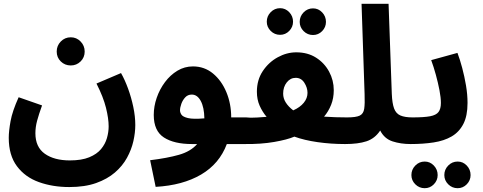

<svg xmlns="http://www.w3.org/2000/svg" viewBox="-20 -752 2537 1009"><path d="M26 -28Q26 -63 35.5 -115.5Q45 -168 78 -241L201 -198Q184 -151 175 -117.5Q166 -84 166 -52Q166 21 215.5 56Q265 91 347 91Q409 91 449 74.5Q489 58 511 31.5Q533 5 542 -26.5Q551 -58 551 -88Q551 -129 537 -185.5Q523 -242 487 -313L616 -368Q636 -333 653 -286.5Q670 -240 680.5 -190Q691 -140 691 -95Q691 -55 681 -10.5Q671 34 647.5 77Q624 120 584 154.5Q544 189 485 210Q426 231 344 231Q257 231 184.5 205Q112 179 69 121.5Q26 64 26 -28ZM352 -408Q321 -408 299.5 -429Q278 -450 278 -481Q278 -512 299.5 -534Q321 -556 352 -556Q382 -556 403.5 -534Q425 -512 425 -481Q425 -450 403.5 -429Q382 -408 352 -408Z M798 230 769 90Q859 79 920.5 61.5Q982 44 1016 5H989Q895 5 841.5 -29.5Q788 -64 788 -148Q788 -193 803.5 -238Q819 -283 847 -320.5Q875 -358 912.5 -380.5Q950 -403 994 -403Q1054 -403 1099 -366Q1144 -329 1169.5 -268Q1195 -207 1195 -135H1274Q1312 -135 1328.5 -115.5Q1345 -96 1345 -67Q1345 -36 1324 -15.5Q1303 5 1264 5H1172Q1133 109 1036.5 165.5Q940 222 798 230ZM926 -172Q926 -161 933.5 -149.5Q941 -138 968 -131.5Q995 -125 1054 -130Q1053 -188 1035 -221.5Q1017 -255 988 -255Q967 -255 953.5 -240.5Q940 -226 933 -206.5Q926 -187 926 -172Z M1265 5 1275 -134Q1305 -133 1331.5 -134.5Q1358 -136 1381 -138Q1359 -164 1344.5 -196.5Q1330 -229 1330 -270Q1330 -332 1361 -378.5Q1392 -425 1439.5 -451Q1487 -477 1537 -477Q1597 -477 1641 -449Q1685 -421 1709.5 -375.5Q1734 -330 1734 -278Q1734 -236 1720 -201Q1706 -166 1683 -139Q1713 -137 1743.5 -136Q1774 -135 1803 -135Q1841 -135 1857.5 -115.5Q1874 -96 1874 -67Q1874 -36 1853 -15.5Q1832 5 1793 5Q1719 5 1649 -5Q1579 -15 1527 -34Q1490 -18 1421 -6Q1352 6 1265 5ZM1468 -260Q1468 -235 1482 -213Q1496 -191 1521 -172Q1557 -188 1576.5 -212Q1596 -236 1596 -264Q1596 -291 1579.5 -317Q1563 -343 1534 -343Q1506 -343 1487 -319Q1468 -295 1468 -260ZM1452 -569Q1423 -569 1402.5 -589.5Q1382 -610 1382 -638Q1382 -667 1402.5 -688Q1423 -709 1452 -709Q1480 -709 1500 -688Q1520 -667 1520 -638Q1520 -610 1500 -589.5Q1480 -569 1452 -569ZM1625 -568Q1596 -568 1575.5 -588.5Q1555 -609 1555 -637Q1555 -666 1575.5 -687Q1596 -708 1625 -708Q1653 -708 1673 -687Q1693 -666 1693 -637Q1693 -609 1673 -588.5Q1653 -568 1625 -568Z M1794 5 1804 -135Q1851 -135 1870.5 -144.5Q1890 -154 1894 -180.5Q1898 -207 1896 -258L1880 -732H2022L2039 -259Q2041 -209 2051 -182Q2061 -155 2084.5 -145Q2108 -135 2148 -135Q2186 -135 2202 -115.5Q2218 -96 2218 -67Q2218 -36 2197 -15.5Q2176 5 2138 5Q2086 5 2043 -9Q2000 -23 1978 -66Q1950 -24 1906 -9.5Q1862 5 1794 5Z M2138 5 2148 -135Q2208 -135 2240 -141Q2272 -147 2284.5 -163.5Q2297 -180 2297 -211Q2297 -239 2289.5 -278Q2282 -317 2270.5 -359Q2259 -401 2246 -436L2384 -474Q2397 -440 2409 -395Q2421 -350 2429 -302.5Q2437 -255 2437 -211Q2437 -143 2415 -100.5Q2393 -58 2353.5 -35Q2314 -12 2259 -3.5Q2204 5 2138 5ZM2385 237Q2356 237 2335.5 216.5Q2315 196 2315 168Q2315 139 2335.5 118Q2356 97 2385 97Q2413 97 2433 118Q2453 139 2453 168Q2453 196 2433 216.5Q2413 237 2385 237ZM2212 237Q2183 237 2162.5 216.5Q2142 196 2142 168Q2142 139 2162.5 118Q2183 97 2212 97Q2240 97 2260 118Q2280 139 2280 168Q2280 196 2260 216.5Q2240 237 2212 237Z"/></svg>

Font: TSCustom
Style: Regular
Weight: 400
Designer: Monotype Design Team
Foundry: Monotype Imaging Inc.
Version: Version 2.004; ttfautohint (v1.8.3) -l 8 -r 50 -G 200 -x 14 